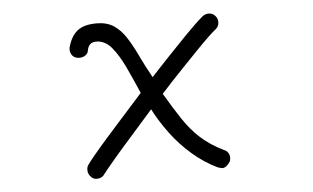

<svg xmlns="http://www.w3.org/2000/svg" viewBox="-43 -534 1087 667"><g transform="rotate(-5 500.0 -200.5)"><path d="M691 65Q645 43 604.5 8Q564 -27 532 -70Q500 -113 478 -156Q437 -109 399.5 -67Q362 -25 335 7Q308 39 295 56Q291 62 284 65Q277 68 270 68Q258 68 251 61Q239 50 239 35Q239 23 245 16Q251 7 270.5 -16.5Q290 -40 316.5 -70Q343 -100 370 -130Q397 -160 418 -183.5Q439 -207 447 -216Q426 -265 405.5 -308.5Q385 -352 362 -379.5Q339 -407 308 -407Q282 -407 277 -379Q276 -369 267 -362.5Q258 -356 246 -356Q230 -356 221.5 -366Q213 -376 214 -392Q224 -432 247 -451Q270 -470 315 -470Q351 -470 375 -454Q399 -438 417 -410Q435 -382 452.5 -345Q470 -308 493 -267Q517 -293 551.5 -329.5Q586 -366 621.5 -402.5Q657 -439 685 -463Q695 -470 706 -470Q721 -470 730 -458Q737 -450 737 -438Q737 -422 725 -413Q717 -407 698.5 -389.5Q680 -372 656 -347Q632 -322 606.5 -295.5Q581 -269 559 -245.5Q537 -222 523 -206Q553 -155 579.5 -115Q606 -75 638.5 -45.5Q671 -16 718 7Q727 10 732 18Q737 26 737 35Q737 43 734 49Q721 69 707 69Q703 69 699.5 67.5Q696 66 691 65Z"/></g></svg>

Font: Hachi Maru Pop
Style: Regular
Weight: 400
Designer: Nontynet
Foundry: Nontynet
Version: Version 1.300